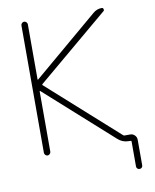

<svg xmlns="http://www.w3.org/2000/svg" viewBox="-96 -828 839 1038"><g transform="rotate(-10 323.5 -308.5)"><path d="M126 -435.5Q126 -430.7 128.9 -433.6L487.3 -737.3Q507.8 -754.9 535.2 -754.9Q541 -754.9 543.5 -748Q545.9 -741.2 542 -737.3L147.5 -405.3Q144.5 -402.3 147.5 -399.4L529.3 -57.6Q532.2 -54.7 537.1 -54.7H568.4Q582 -54.7 592.3 -44.4Q602.5 -34.2 602.5 -19.5V121.1Q602.5 127.9 597.7 132.8Q592.8 137.7 585.4 137.7Q578.1 137.7 573.2 132.8Q568.4 127.9 568.4 121.1V-15.6Q568.4 -20.5 564.5 -20.5H554.7Q519.5 -20.5 494.1 -43.9L128.9 -371.1Q127.9 -372.1 127 -371.6Q126 -371.1 126 -369.1V-38.1Q126 -31.2 120.6 -25.9Q115.2 -20.5 108.4 -20.5Q101.6 -20.5 96.2 -25.9Q90.8 -31.2 90.8 -38.1V-737.3Q90.8 -744.1 96.2 -749.5Q101.6 -754.9 108.4 -754.9Q115.2 -754.9 120.6 -749.5Q126 -744.1 126 -737.3Z"/></g></svg>

Font: Gen Jyuu Gothic ExtraLight
Style: Regular
Weight: 100
Designer: [Source Han Sans]
Ryoko NISHIZUKA  (kana & ideographs); Paul D. Hunt (Latin, Greek & Cyrillic); Wenlong ZHANG  (bopomofo
Version: Version 1.002.20150607